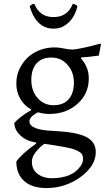

<svg xmlns="http://www.w3.org/2000/svg" viewBox="-20 -702 544 964"><path d="M140.1 108.9Q139.6 148.9 168.9 170.9Q198.2 192.9 238.3 192.9Q343.8 192.9 384.8 131.3Q397 114.3 397 96.7Q397 79.1 389.2 69.3Q381.3 59.6 353.5 48.3Q325.7 37.6 202.1 20Q140.1 68.8 140.1 108.9ZM351.1 -286.6Q351.1 -340.8 318.8 -377Q286.6 -413.1 238.3 -413.1Q189.9 -413.1 163.6 -383.8Q137.2 -354.5 137.2 -299.8Q137.7 -245.1 168.9 -209.5Q200.2 -173.8 249 -173.8Q297.9 -173.8 324.2 -203.1Q350.6 -232.4 351.1 -286.6ZM51.8 -85Q81.1 -117.2 136.2 -148.9V-152.8Q101.1 -171.9 81.5 -206.5Q62 -241.2 62 -281.7Q62 -322.3 77.1 -354.5Q108.4 -419.9 170.4 -446.8Q232.4 -473.6 301.3 -458.5Q325.7 -453.1 346.2 -453.1Q392.6 -458 483.9 -482.9L486.8 -479L476.1 -422.9Q462.9 -421.9 444.3 -418.9Q425.8 -416 390.1 -414.1L386.2 -409.2Q426.3 -364.3 425.8 -308.1Q425.8 -231.4 369.1 -180.7Q312.5 -129.9 228 -129.9Q200.2 -129.9 169.9 -138.2Q127.9 -115.2 127.9 -93.3Q127.9 -48.8 248 -44.9Q364.3 -39.1 412.6 -14.6Q460.9 9.8 460.9 62Q460.9 130.4 384.8 186.5Q308.6 242.2 212.9 242.2Q141.1 242.2 101.6 207Q62 171.9 62 108.9Q89.4 70.3 161.1 19V13.2Q114.7 7.3 84 -20.5Q52.7 -48.8 51.8 -85ZM249 -558.1Q179.2 -558.1 144 -630.4Q134.3 -650.9 128.9 -671.9L145 -682.1H152.8Q179.2 -616.2 249 -616.2Q318.8 -616.2 345.2 -682.1H353L369.1 -671.9Q351.6 -597.2 294.9 -567.9Q274.9 -558.1 249 -558.1Z"/></svg>

Font: Alegreya-Regular
Style: Regular
Weight: 400
Designer: Juan Pablo del Peral
Foundry: Juan Pablo del Peral
Version: Version 1.003